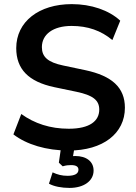

<svg xmlns="http://www.w3.org/2000/svg" viewBox="-20 -721 659 932"><path d="M313.7 9.8C480.4 9.8 586.3 -73.5 586.3 -198C586.3 -296.1 523.5 -352.9 394.1 -380.4L287.3 -402.9C211.8 -418.6 183.3 -445.1 183.3 -492.2C183.3 -553.9 237.3 -595.1 327.5 -595.1C405.9 -595.1 470.6 -572.5 525.5 -526.5L563.7 -620.6C508.8 -671.6 422.5 -701 328.4 -701C168.6 -701 58.8 -615.7 58.8 -487.3C58.8 -385.3 118.6 -324.5 243.1 -298L351 -275.5C431.4 -258.8 461.8 -234.3 461.8 -189.2C461.8 -134.3 416.7 -96.1 313.7 -96.1C223.5 -96.1 147.1 -121.6 83.3 -167.6L45.1 -68.6C108.8 -19.6 204.9 9.8 313.7 9.8ZM317.6 191.2C386.3 191.2 434.3 157.8 434.3 106.9C434.3 62.7 399 36.3 345.1 36.3C331.4 36.3 315.7 39.2 300 44.1L331.4 54.9L344.1 -19.6H278.4L265.7 68.6L284.3 86.3C301 81.4 311.8 80.4 324.5 80.4C350 80.4 360.8 88.2 360.8 102.9C360.8 122.5 342.2 132.4 307.8 132.4C280.4 132.4 258.8 126.5 235.3 115.7L217.6 170.6C242.2 184.3 279.4 191.2 317.6 191.2Z"/></svg>

Font: LL Pando Sans
Style: Bold
Weight: 700
Designer: Joshua Smith
Foundry: Joshua Smith
Version: Version 1.000;Glyphs 3.2.1 (3258)